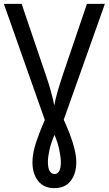

<svg xmlns="http://www.w3.org/2000/svg" viewBox="-20 -734 563 994"><path d="M261 240Q207 240 177.5 203Q148 166 148 106Q148 59 167.5 1Q187 -57 212 -113L0 -714H92L218 -343Q232 -303 243 -263Q254 -223 261 -188Q267 -222 278.5 -261.5Q290 -301 303 -340L430 -714H523L310 -114Q340 -49 357.5 7.5Q375 64 375 105Q375 165 346 202.5Q317 240 261 240ZM262 167Q277 167 286 152.5Q295 138 295 106Q295 80 287 42Q279 4 262 -36Q244 6 236 42.5Q228 79 228 103Q228 137 237.5 152Q247 167 262 167Z"/></svg>

Font: Noto Sans SemiCondensed
Style: Regular
Weight: 400
Width: 4
Designer: Monotype Design Team
Foundry: Monotype Imaging Inc.
Version: Version 2.013; ttfautohint (v1.8.4.7-5d5b)